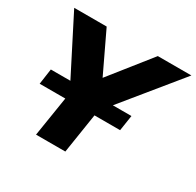

<svg xmlns="http://www.w3.org/2000/svg" viewBox="-152 -878 1074 1050"><g transform="rotate(30 385.0 -352.5)"><path d="M196 0 242 -289 30 -705H235L356 -451L558 -705H770L425 -282L381 0ZM74 -251 88 -349H597L582 -251Z"/></g></svg>

Font: Mulish Black
Style: Italic
Weight: 900
Italic angle: -9°
Designer: Vernon Adams
Foundry: Vernon Adams
Version: Version 3.603; ttfautohint (v1.8.3)